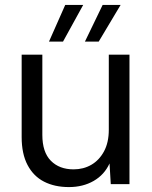

<svg xmlns="http://www.w3.org/2000/svg" viewBox="-20 -748 617 780"><path d="M260 12Q202 12 159 -10Q116 -32 92 -77.5Q68 -123 68 -191V-526H152V-200Q152 -130 186.5 -95Q221 -60 279 -60Q319 -60 351 -78.5Q383 -97 402.5 -133Q422 -169 422 -221V-526H506V0H430L425 -84Q404 -38 360.5 -13Q317 12 260 12ZM325 -579 397 -728H470L381 -579ZM179 -579 245 -728H318L236 -579Z"/></svg>

Font: DM Sans 9pt
Style: Regular
Weight: 400
Designer: Colophon Foundry, Jonny Pinhorn
Foundry: Colophon Foundry
Version: Version 4.004;gftools[0.9.30]